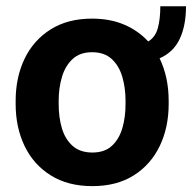

<svg xmlns="http://www.w3.org/2000/svg" viewBox="-20 -599 628 628"><path d="M31.2 -258.8V-269Q31.2 -346.2 60.5 -407Q89.8 -467.8 145.8 -502.9Q201.7 -538.1 281.2 -538.1Q340.3 -538.1 386.5 -518.3Q432.6 -498.5 464.8 -463.4Q488.3 -477.5 496.3 -507.3Q504.4 -537.1 504.4 -578.6H588.4Q588.4 -515.6 567.9 -471.9Q547.4 -428.2 502 -408.2Q531.7 -347.2 531.7 -269V-258.8Q531.7 -182.1 502.4 -121.3Q473.1 -60.5 417.5 -25.4Q361.8 9.8 282.2 9.8Q202.1 9.8 146 -25.4Q89.8 -60.5 60.5 -121.3Q31.2 -182.1 31.2 -258.8ZM171.9 -269V-258.8Q171.9 -214.8 182.6 -179Q193.4 -143.1 217.8 -121.6Q242.2 -100.1 282.2 -100.1Q321.8 -100.1 345.5 -121.6Q369.1 -143.1 379.9 -179Q390.6 -214.8 390.6 -258.8V-269Q390.6 -312 379.9 -348.1Q369.1 -384.3 345.2 -406.2Q321.3 -428.2 281.2 -428.2Q241.7 -428.2 217.8 -406.2Q193.8 -384.3 182.9 -348.1Q171.9 -312 171.9 -269Z"/></svg>

Font: Vazirmatn RD
Style: Bold
Weight: 700
Designer: Saber Rastikerdar
Foundry: Saber Rastikerdar
Version: Version 32.102